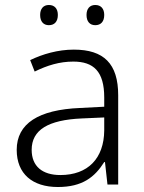

<svg xmlns="http://www.w3.org/2000/svg" viewBox="-20 -740 576 770"><path d="M141 -680C141 -654 154 -639 176 -639C199 -639 212 -654 212 -680C212 -705 199 -720 176 -720C154 -720 141 -705 141 -680ZM327 -680C327 -654 340 -639 362 -639C385 -639 398 -654 398 -680C398 -705 385 -720 362 -720C340 -720 327 -705 327 -680ZM276 -541C212 -541 151 -523 101 -499L119 -453C170 -478 219 -493 274 -493C355 -493 398 -454 398 -349V-312L301 -307C135 -300 47 -245 47 -139C47 -43 110 10 212 10C311 10 360 -30 398 -90H401L411 0H454V-358C454 -485 396 -541 276 -541ZM308 -265 398 -269V-217C397 -105 333 -38 222 -38C150 -38 107 -73 107 -139C107 -219 173 -259 308 -265Z"/></svg>

Font: Noto Sans Kannada Light
Style: Regular
Weight: 300
Designer: Jelle Bosma - Monotype Design Team
Foundry: Monotype Imaging Inc.
Version: Version 2.005